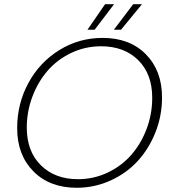

<svg xmlns="http://www.w3.org/2000/svg" viewBox="-20 -889 830 917"><path d="M753.9 -423.8Q753.9 -336.4 722.4 -257.1Q690.9 -177.7 637.2 -119.4Q583.5 -61 507.3 -26.6Q431.2 7.8 346.2 7.8Q217.3 7.8 139.6 -70.6Q62 -148.9 62 -276.9Q62 -393.1 115.2 -491.9Q168.5 -590.8 262.7 -649.4Q356.9 -708 470.2 -708Q599.6 -708 676.8 -629.6Q753.9 -551.3 753.9 -423.8ZM107.9 -279.8Q107.9 -166 175.3 -99.6Q242.7 -33.2 352.1 -33.2Q427.7 -33.2 494.1 -64.7Q560.5 -96.2 606.9 -149.2Q653.3 -202.1 680.2 -273.2Q707 -344.2 707 -421.9Q707 -535.6 640.1 -601.8Q573.2 -668 462.9 -668Q386.7 -668 319.8 -636Q252.9 -604 207 -550.8Q161.1 -497.6 134.5 -426.8Q107.9 -356 107.9 -279.8ZM616.2 -869.1H658.2L558.1 -747.1H523.9ZM481.9 -869.1H524.9L432.1 -747.1H397.9Z"/></svg>

Font: SVN-Poppins ExtraLight
Style: Italic
Weight: 200
Italic angle: -10°
Designer: Ninad Kale (Devanagari), Jonny Pinhorn (Latin)
Foundry: Indian Type Foundry
Version: Version 3.002 2017